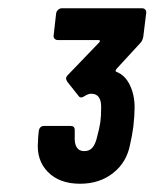

<svg xmlns="http://www.w3.org/2000/svg" viewBox="-20 -855 374 465"><path d="M303 -549Q300 -526 295 -505Q287 -462 254 -436Q221 -410 174 -410Q124 -410 96 -438.5Q68 -467 72 -512Q72 -522 74 -538Q76 -550 87 -550H151Q161 -550 161 -540V-526Q159 -489 184 -489Q196 -489 203 -496.5Q210 -504 214 -519Q221 -545 223 -559Q225 -573 225 -596Q225 -628 201 -628Q194 -628 186 -623Q175 -615 170 -623L143 -657Q140 -662 140 -665Q140 -669 145 -674L220 -752Q223 -755 222 -756.5Q221 -758 218 -758H120Q115 -758 112 -761.5Q109 -765 110 -770L116 -823Q117 -828 121 -831.5Q125 -835 130 -835H324Q329 -835 332 -831.5Q335 -828 334 -823L327 -766Q325 -756 320 -751L262 -688Q258 -682 262 -681Q283 -673 294.5 -649Q306 -625 306 -595Q306 -576 303 -549Z"/></svg>

Font: Barlow Condensed
Style: Bold Italic
Weight: 700
Width: 3
Italic angle: -7°
Designer: Jeremy Tribby
Foundry: Tribby Type
Version: Version 1.408